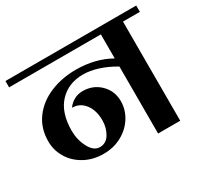

<svg xmlns="http://www.w3.org/2000/svg" viewBox="-139 -773 999 946"><g transform="rotate(-30 360.0 -300.0)"><path d="M732 -564H636V0H510V-381Q465 -408 419.5 -422.5Q374 -437 334 -437Q251 -437 199.5 -382Q148 -327 148 -224Q148 -173 171 -129Q194 -85 229 -85Q265 -85 285 -118.5Q305 -152 305 -194Q305 -251 277.5 -286.5Q250 -322 206 -322Q221 -343 243 -355Q265 -367 292 -367Q351 -367 391 -327.5Q431 -288 431 -230Q431 -183 405.5 -141Q380 -99 333.5 -73Q287 -47 229 -47Q169 -47 121.5 -73Q74 -99 48 -142.5Q22 -186 22 -236Q22 -311 62 -365Q102 -419 169 -447Q236 -475 315 -475Q426 -475 510 -427V-564H-12V-600H732Z"/></g></svg>

Font: Arya
Style: Bold
Weight: 700
Designer: Eduardo Rodriguez Tunni, Modular Infotech
Foundry: Eduardo Rodriguez Tunni, Modular Infotech
Version: Version 1.002